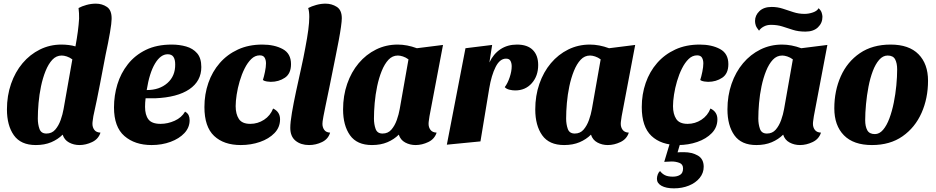

<svg xmlns="http://www.w3.org/2000/svg" viewBox="-20 -774 5121 1051"><path d="M176 20Q94 20 56 -33.5Q18 -87 18 -175Q18 -250 40.5 -315Q63 -380 103.5 -428Q144 -476 198.5 -503Q253 -530 316 -530Q336 -530 356.5 -527.5Q377 -525 393 -520Q401 -563 406 -601Q411 -639 413 -672Q413 -687 412.5 -701.5Q412 -716 410 -730Q428 -740 453.5 -747Q479 -754 505 -754Q539 -754 565.5 -736Q592 -718 591 -670Q591 -649 582 -596Q573 -543 558 -474Q543 -396 527 -312Q511 -228 491 -138Q490 -129 488 -117Q486 -105 486 -96Q486 -77 496.5 -63Q507 -49 530 -48Q519 -13 484.5 3.5Q450 20 415 20Q384 20 358 6Q332 -8 323 -37Q297 -11 260.5 4.5Q224 20 176 20ZM234 -43Q264 -43 282.5 -64.5Q301 -86 312 -117Q323 -148 328 -177L376 -449Q361 -460 345.5 -465Q330 -470 318 -470Q288 -470 266.5 -447Q245 -424 229.5 -385.5Q214 -347 204.5 -301.5Q195 -256 191 -210Q187 -164 187 -125Q187 -94 196 -68.5Q205 -43 234 -43Z M810 20Q718 20 661 -29.5Q604 -79 604 -186Q604 -251 622.5 -312Q641 -373 680 -422.5Q719 -472 778.5 -501Q838 -530 920 -530Q962 -530 999 -519.5Q1036 -509 1059 -482.5Q1082 -456 1082 -407Q1082 -330 1016.5 -285.5Q951 -241 829 -236Q816 -236 802.5 -236Q789 -236 777 -236Q774 -212 774 -189Q774 -145 792.5 -120.5Q811 -96 859 -96Q898 -96 936 -113Q974 -130 993 -163Q1007 -155 1012.5 -143.5Q1018 -132 1018 -116Q1018 -76 989.5 -45.5Q961 -15 913.5 2.5Q866 20 810 20ZM783 -281Q853 -281 896.5 -319.5Q940 -358 939 -422Q939 -448 929.5 -462.5Q920 -477 898 -477Q859 -477 828.5 -426Q798 -375 783 -281Z M1298 20Q1205 20 1152 -30Q1099 -80 1099 -188Q1099 -258 1120.5 -320Q1142 -382 1183 -429Q1224 -476 1282.5 -503Q1341 -530 1416 -530Q1482 -530 1527.5 -505.5Q1573 -481 1573 -423Q1573 -371 1539.5 -348.5Q1506 -326 1462 -326Q1454 -326 1440.5 -328Q1427 -330 1419 -336Q1425 -354 1430.5 -381Q1436 -408 1436 -427Q1436 -446 1428.5 -458.5Q1421 -471 1402 -471Q1376 -471 1355.5 -451Q1335 -431 1319 -399Q1303 -367 1292 -329.5Q1281 -292 1275.5 -256Q1270 -220 1270 -193Q1270 -150 1287.5 -123Q1305 -96 1350 -96Q1391 -96 1425.5 -118.5Q1460 -141 1475 -180Q1513 -162 1513 -121Q1513 -77 1482.5 -45.5Q1452 -14 1403 3Q1354 20 1298 20Z M1672 20Q1627 20 1598 -3.5Q1569 -27 1569 -74Q1569 -104 1578 -157Q1587 -210 1600.5 -273Q1614 -336 1628 -398.5Q1642 -461 1651 -511Q1662 -568 1667.5 -610Q1673 -652 1673 -681Q1673 -696 1671.5 -708.5Q1670 -721 1667 -730Q1686 -740 1711.5 -747Q1737 -754 1762 -754Q1796 -754 1823.5 -736.5Q1851 -719 1851 -674Q1851 -659 1846.5 -626.5Q1842 -594 1834 -551.5Q1826 -509 1817 -465Q1797 -364 1783.5 -298.5Q1770 -233 1762 -195Q1754 -157 1750.5 -137.5Q1747 -118 1746 -110Q1745 -102 1745 -96Q1745 -77 1755 -63Q1765 -49 1787 -48Q1777 -13 1743 3.5Q1709 20 1672 20Z M2016 20Q1934 20 1896 -33.5Q1858 -87 1858 -175Q1858 -250 1880.5 -315Q1903 -380 1943.5 -428Q1984 -476 2038.5 -503Q2093 -530 2157 -530Q2208 -530 2262 -510L2405 -528L2331 -138Q2330 -129 2328 -117Q2326 -105 2326 -96Q2326 -77 2336.5 -63Q2347 -49 2370 -48Q2359 -13 2324.5 3.5Q2290 20 2255 20Q2224 20 2198 6Q2172 -8 2163 -37Q2137 -11 2100.5 4.5Q2064 20 2016 20ZM2074 -43Q2104 -43 2122.5 -64.5Q2141 -86 2152 -117Q2163 -148 2168 -177L2216 -449Q2201 -460 2185.5 -465Q2170 -470 2158 -470Q2128 -470 2106.5 -447Q2085 -424 2069.5 -385.5Q2054 -347 2044.5 -301.5Q2035 -256 2031 -210Q2027 -164 2027 -125Q2027 -94 2036 -68.5Q2045 -43 2074 -43Z M2426 18 2528 -510 2674 -528 2659 -432Q2681 -479 2719.5 -504.5Q2758 -530 2810 -530Q2867 -530 2896.5 -500.5Q2926 -471 2926 -418Q2926 -358 2891 -318.5Q2856 -279 2800 -279Q2785 -279 2768.5 -283Q2752 -287 2743 -297Q2759 -318 2770 -351Q2781 -384 2781 -411Q2781 -428 2774.5 -440.5Q2768 -453 2750 -453Q2716 -453 2693 -407.5Q2670 -362 2658 -290L2610 0Z M3068 20Q2986 20 2948 -33.5Q2910 -87 2910 -175Q2910 -250 2932.5 -315Q2955 -380 2995.5 -428Q3036 -476 3090.5 -503Q3145 -530 3209 -530Q3260 -530 3314 -510L3457 -528L3383 -138Q3382 -129 3380 -117Q3378 -105 3378 -96Q3378 -77 3388.5 -63Q3399 -49 3422 -48Q3411 -13 3376.5 3.5Q3342 20 3307 20Q3276 20 3250 6Q3224 -8 3215 -37Q3189 -11 3152.5 4.5Q3116 20 3068 20ZM3126 -43Q3156 -43 3174.5 -64.5Q3193 -86 3204 -117Q3215 -148 3220 -177L3268 -449Q3253 -460 3237.5 -465Q3222 -470 3210 -470Q3180 -470 3158.5 -447Q3137 -424 3121.5 -385.5Q3106 -347 3096.5 -301.5Q3087 -256 3083 -210Q3079 -164 3079 -125Q3079 -94 3088 -68.5Q3097 -43 3126 -43Z M3692 20Q3599 20 3546 -30Q3493 -80 3493 -188Q3493 -258 3514.5 -320Q3536 -382 3577 -429Q3618 -476 3676.5 -503Q3735 -530 3810 -530Q3876 -530 3921.5 -505.5Q3967 -481 3967 -423Q3967 -371 3933.5 -348.5Q3900 -326 3856 -326Q3848 -326 3834.5 -328Q3821 -330 3813 -336Q3819 -354 3824.5 -381Q3830 -408 3830 -427Q3830 -446 3822.5 -458.5Q3815 -471 3796 -471Q3770 -471 3749.5 -451Q3729 -431 3713 -399Q3697 -367 3686 -329.5Q3675 -292 3669.5 -256Q3664 -220 3664 -193Q3664 -150 3681.5 -123Q3699 -96 3744 -96Q3785 -96 3819.5 -118.5Q3854 -141 3869 -180Q3907 -162 3907 -121Q3907 -77 3876.5 -45.5Q3846 -14 3797 3Q3748 20 3692 20ZM3669 257Q3626 257 3601 243Q3576 229 3576 205Q3576 193 3580.5 181Q3585 169 3593 162Q3603 176 3619 184.5Q3635 193 3663 193Q3687 193 3703 183Q3719 173 3719 148Q3719 125 3699 117.5Q3679 110 3657 110Q3645 110 3635.5 111Q3626 112 3616 112L3653 -11H3710L3689 60Q3697 59 3707 59Q3717 59 3724 59Q3768 59 3800 77.5Q3832 96 3832 139Q3832 173 3810 200Q3788 227 3751 242Q3714 257 3669 257Z M4120 20Q4038 20 4000 -33.5Q3962 -87 3962 -175Q3962 -250 3984.5 -315Q4007 -380 4047.5 -428Q4088 -476 4142.5 -503Q4197 -530 4261 -530Q4312 -530 4366 -510L4509 -528L4435 -138Q4434 -129 4432 -117Q4430 -105 4430 -96Q4430 -77 4440.5 -63Q4451 -49 4474 -48Q4463 -13 4428.5 3.5Q4394 20 4359 20Q4328 20 4302 6Q4276 -8 4267 -37Q4241 -11 4204.5 4.5Q4168 20 4120 20ZM4178 -43Q4208 -43 4226.5 -64.5Q4245 -86 4256 -117Q4267 -148 4272 -177L4320 -449Q4305 -460 4289.5 -465Q4274 -470 4262 -470Q4232 -470 4210.5 -447Q4189 -424 4173.5 -385.5Q4158 -347 4148.5 -301.5Q4139 -256 4135 -210Q4131 -164 4131 -125Q4131 -94 4140 -68.5Q4149 -43 4178 -43ZM4389 -601Q4350 -601 4320.5 -610.5Q4291 -620 4263 -629Q4235 -638 4200 -638Q4178 -638 4160.5 -628.5Q4143 -619 4135 -606Q4121 -623 4117 -635Q4113 -647 4113 -659Q4113 -690 4137 -713Q4161 -736 4204 -736Q4236 -736 4265 -726.5Q4294 -717 4323 -707.5Q4352 -698 4384 -698Q4407 -698 4430 -706Q4453 -714 4461 -729Q4474 -717 4478 -704Q4482 -691 4482 -682Q4482 -648 4457.5 -624.5Q4433 -601 4389 -601Z M4753 20Q4652 20 4599.5 -33.5Q4547 -87 4547 -181Q4547 -277 4582.5 -356.5Q4618 -436 4687 -483Q4756 -530 4855 -530Q4956 -530 5008 -477Q5060 -424 5060 -332Q5060 -236 5024.5 -156Q4989 -76 4920.5 -28Q4852 20 4753 20ZM4769 -40Q4794 -40 4814 -63.5Q4834 -87 4848.5 -126Q4863 -165 4872.5 -212Q4882 -259 4886.5 -306.5Q4891 -354 4891 -394Q4891 -428 4880 -449Q4869 -470 4839 -470Q4813 -470 4792.5 -446.5Q4772 -423 4757.5 -384.5Q4743 -346 4734 -299Q4725 -252 4720.5 -204Q4716 -156 4716 -116Q4716 -82 4727.5 -61Q4739 -40 4769 -40Z"/></svg>

Font: Sansita Swashed
Style: Bold
Weight: 700
Designer: Pablo Cosgaya
Foundry: Omnibus-Type
Version: Version 1.003; ttfautohint (v1.8.3)